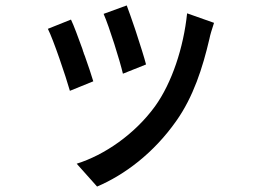

<svg xmlns="http://www.w3.org/2000/svg" viewBox="-20 -604 940 706"><path d="M517 -367C511 -391 495 -441 480 -487L476 -499C464 -534 453 -566 446 -584L361 -553C382 -505 421 -380 432 -333L517 -367ZM628 -159C691 -248 725 -354 750 -461C753 -477 759 -495 767 -520L668 -555C655 -429 612 -299 550 -213C475 -110 364 -34 262 -2L337 82C438 39 545 -41 628 -159ZM323 -305C316 -328 305 -362 292 -398L288 -408C288 -410 287 -412 286 -414L283 -424C267 -468 252 -509 241 -532L156 -498C176 -459 222 -323 237 -270L323 -305Z"/></svg>

Font: Glow Sans SC Condensed Medium
Style: Regular
Weight: 600
Width: 3
Designer: Ryoko NISHIZUKA (kana, bopomofo & ideographs); Paul D. Hunt (Latin, Greek & Cyrillic); Sandoll Communications, Soo-young
Version: Version 0.93